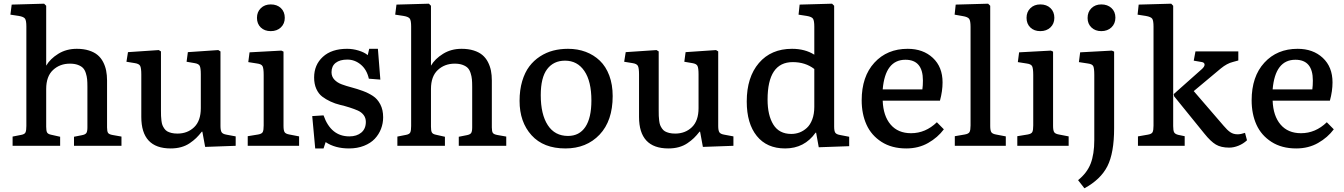

<svg xmlns="http://www.w3.org/2000/svg" viewBox="-20 -786 7245 1035"><path d="M47.9 0V-49.8L95.2 -59.1Q113.3 -62.5 117.7 -72.8Q122.1 -83 122.1 -106.9V-643.1Q122.1 -674.8 115 -685.3Q107.9 -695.8 81.1 -700.2L36.1 -707L43 -761.2L217.8 -766.1L229 -754.9V-432.1Q250.5 -468.8 293.9 -495.8Q337.4 -522.9 394 -522.9Q430.7 -522.9 459.2 -513.9Q487.8 -504.9 506.1 -489.5Q524.4 -474.1 535.9 -451.9Q547.4 -429.7 552.2 -405.3Q557.1 -380.9 557.1 -352.1V-99.1Q557.1 -77.6 562.5 -69.6Q567.9 -61.5 587.9 -58.1L634.8 -49.8V0H378.9V-48.8L420.9 -57.1Q439.9 -60.5 445.6 -69.1Q451.2 -77.6 451.2 -99.1V-317.9Q451.2 -342.3 449.7 -358.4Q448.2 -374.5 442.6 -392.1Q437 -409.7 427.2 -419.7Q417.5 -429.7 399.7 -436.3Q381.8 -442.9 356.9 -442.9Q302.7 -442.9 265.9 -408.7Q229 -374.5 229 -306.2V-103Q229 -81.1 233.6 -72.3Q238.3 -63.5 253.9 -60.1L304.2 -48.8V0Z M899.9 14.2Q741.7 14.2 741.7 -155.8V-384.8Q741.7 -418.9 735.6 -430.7Q729.5 -442.4 706.5 -445.8L661.6 -453.1L669.9 -504.9L835.9 -516.1L847.7 -508.8V-189.9Q847.7 -171.9 848.1 -161.1Q848.6 -150.4 850.3 -135.5Q852.1 -120.6 855.5 -111.8Q858.9 -103 865.5 -93.3Q872.1 -83.5 881.3 -78.1Q890.6 -72.8 904.5 -69.3Q918.5 -65.9 936.5 -65.9Q990.7 -65.9 1026.6 -100.3Q1062.5 -134.8 1062.5 -203.1V-384.8Q1062.5 -419.4 1056.6 -430.9Q1050.8 -442.4 1028.8 -445.8L985.8 -453.1L992.7 -504.9L1156.7 -516.1L1168.5 -508.8V-106.9Q1168.5 -83 1174.6 -73.2Q1180.7 -63.5 1200.7 -60.1L1250.5 -50.8V0L1085.9 5.9L1070.8 -76.2H1067.9Q1052.2 -56.2 1037.6 -42Q1022.9 -27.8 1002.4 -13.9Q981.9 0 956.3 7.1Q930.7 14.2 899.9 14.2Z M1439.5 -618.2Q1406.2 -618.2 1385.7 -637.9Q1365.2 -657.7 1365.2 -689.9Q1365.2 -721.7 1386 -741.9Q1406.7 -762.2 1439.5 -762.2Q1473.6 -762.2 1494.4 -742.2Q1515.1 -722.2 1515.1 -689.9Q1515.1 -658.2 1494.1 -638.2Q1473.1 -618.2 1439.5 -618.2ZM1315.4 0V-51.8L1371.6 -61Q1391.6 -64.5 1396.5 -74.5Q1401.4 -84.5 1401.4 -109.9V-381.8Q1401.4 -417.5 1395.3 -429.2Q1389.2 -440.9 1365.2 -443.8L1318.4 -451.2L1325.2 -503.9L1496.6 -513.2L1508.3 -507.8V-106.9Q1508.3 -83.5 1513.9 -74Q1519.5 -64.5 1539.6 -61L1592.3 -50.8V0Z M1679.2 14.2 1663.1 -160.2 1724.1 -164.1Q1763.7 -50.8 1863.3 -50.8Q1903.3 -50.8 1927.7 -71.3Q1952.1 -91.8 1952.1 -128.9Q1952.1 -150.4 1940.2 -166Q1928.2 -181.6 1908.7 -190.2Q1889.2 -198.7 1864 -206.8Q1838.9 -214.8 1812.7 -220.9Q1786.6 -227.1 1761.5 -238.8Q1736.3 -250.5 1716.8 -265.4Q1697.3 -280.3 1685.3 -306.6Q1673.3 -333 1673.3 -368.2Q1673.3 -436.5 1720.5 -479.7Q1767.6 -522.9 1851.1 -522.9Q1882.3 -522.9 1913.3 -513.4Q1944.3 -503.9 1962.4 -488.8L1970.2 -522.9H2017.1L2030.3 -356.9L1968.3 -361.8Q1957.5 -410.6 1925 -437.7Q1892.6 -464.8 1852.1 -464.8Q1812 -464.8 1789.6 -447.3Q1767.1 -429.7 1767.1 -397Q1767.1 -373 1782.5 -356.7Q1797.9 -340.3 1822.3 -331.3Q1846.7 -322.3 1876.5 -314.5Q1906.2 -306.6 1936 -295.7Q1965.8 -284.7 1990.2 -268.8Q2014.6 -252.9 2030 -223.6Q2045.4 -194.3 2045.4 -153.8Q2045.4 -121.1 2033.9 -91.3Q2022.5 -61.5 2000.2 -37.8Q1978 -14.2 1942.1 0Q1906.2 14.2 1861.3 14.2Q1786.1 14.2 1735.4 -20L1724.1 14.2Z M2122.1 0V-49.8L2169.4 -59.1Q2187.5 -62.5 2191.9 -72.8Q2196.3 -83 2196.3 -106.9V-643.1Q2196.3 -674.8 2189.2 -685.3Q2182.1 -695.8 2155.3 -700.2L2110.4 -707L2117.2 -761.2L2292 -766.1L2303.2 -754.9V-432.1Q2324.7 -468.8 2368.2 -495.8Q2411.6 -522.9 2468.3 -522.9Q2504.9 -522.9 2533.4 -513.9Q2562 -504.9 2580.3 -489.5Q2598.6 -474.1 2610.1 -451.9Q2621.6 -429.7 2626.5 -405.3Q2631.3 -380.9 2631.3 -352.1V-99.1Q2631.3 -77.6 2636.7 -69.6Q2642.1 -61.5 2662.1 -58.1L2709 -49.8V0H2453.1V-48.8L2495.1 -57.1Q2514.2 -60.5 2519.8 -69.1Q2525.4 -77.6 2525.4 -99.1V-317.9Q2525.4 -342.3 2523.9 -358.4Q2522.5 -374.5 2516.8 -392.1Q2511.2 -409.7 2501.5 -419.7Q2491.7 -429.7 2473.9 -436.3Q2456.1 -442.9 2431.2 -442.9Q2377 -442.9 2340.1 -408.7Q2303.2 -374.5 2303.2 -306.2V-103Q2303.2 -81.1 2307.9 -72.3Q2312.5 -63.5 2328.1 -60.1L2378.4 -48.8V0Z M3027.8 14.2Q2909.7 14.2 2845.2 -57.1Q2780.8 -128.4 2780.8 -242.2Q2780.8 -300.8 2794.9 -348.4Q2809.1 -396 2833.3 -428Q2857.4 -460 2890.9 -481.7Q2924.3 -503.4 2961.9 -513.2Q2999.5 -522.9 3042 -522.9Q3093.8 -522.9 3137.2 -506.6Q3180.7 -490.2 3213.4 -459Q3246.1 -427.7 3264.4 -378.9Q3282.7 -330.1 3282.7 -268.1Q3282.7 -134.8 3212.2 -60.3Q3141.6 14.2 3027.8 14.2ZM3042 -53.2Q3103 -53.2 3135.5 -101.8Q3168 -150.4 3168 -244.1Q3168 -347.7 3130.1 -403.3Q3092.3 -459 3025.9 -459Q2964.4 -459 2929.7 -413.6Q2895 -368.2 2895 -272.9Q2895 -169.4 2932.9 -111.3Q2970.7 -53.2 3042 -53.2Z M3583 14.2Q3424.8 14.2 3424.8 -155.8V-384.8Q3424.8 -418.9 3418.7 -430.7Q3412.6 -442.4 3389.6 -445.8L3344.7 -453.1L3353 -504.9L3519 -516.1L3530.8 -508.8V-189.9Q3530.8 -171.9 3531.2 -161.1Q3531.7 -150.4 3533.4 -135.5Q3535.2 -120.6 3538.6 -111.8Q3542 -103 3548.6 -93.3Q3555.2 -83.5 3564.5 -78.1Q3573.7 -72.8 3587.6 -69.3Q3601.6 -65.9 3619.6 -65.9Q3673.8 -65.9 3709.7 -100.3Q3745.6 -134.8 3745.6 -203.1V-384.8Q3745.6 -419.4 3739.7 -430.9Q3733.9 -442.4 3711.9 -445.8L3668.9 -453.1L3675.8 -504.9L3839.8 -516.1L3851.6 -508.8V-106.9Q3851.6 -83 3857.7 -73.2Q3863.8 -63.5 3883.8 -60.1L3933.6 -50.8V0L3769 5.9L3753.9 -76.2H3751Q3735.4 -56.2 3720.7 -42Q3706.1 -27.8 3685.5 -13.9Q3665 0 3639.4 7.1Q3613.8 14.2 3583 14.2Z M4212.4 14.2Q4113.8 14.2 4059.6 -53Q4005.4 -120.1 4005.4 -238.8Q4005.4 -369.6 4071 -446.3Q4136.7 -522.9 4249.5 -522.9Q4319.3 -522.9 4369.6 -491.2V-642.1Q4369.6 -673.8 4362.8 -684.8Q4356 -695.8 4328.6 -700.2L4284.7 -707L4290.5 -761.2L4465.3 -766.1L4476.6 -754.9V-103Q4476.6 -79.6 4482.7 -70.6Q4488.8 -61.5 4509.3 -58.1L4557.6 -48.8V2L4393.6 7.8L4379.4 -70.8H4376.5Q4316.4 14.2 4212.4 14.2ZM4245.6 -64Q4269 -64 4290.3 -72Q4311.5 -80.1 4329.6 -96.7Q4347.7 -113.3 4358.6 -142.3Q4369.6 -171.4 4369.6 -210V-414.1Q4321.3 -451.2 4253.4 -451.2Q4117.7 -451.2 4117.7 -249Q4117.7 -164.6 4148.9 -114.3Q4180.2 -64 4245.6 -64Z M4865.2 14.2Q4787.1 14.2 4731.9 -21.2Q4676.8 -56.6 4650.9 -114.3Q4625 -171.9 4625 -245.1Q4625 -373.5 4693.6 -448.2Q4762.2 -522.9 4873 -522.9Q4956.1 -522.9 5008.5 -474.1Q5061 -425.3 5061 -341.8Q5061 -294.9 5046.9 -243.2H4738.3Q4741.2 -161.1 4781 -114.5Q4820.8 -67.9 4891.1 -67.9Q4969.2 -67.9 5030.3 -127L5067.9 -88.9Q5035.2 -44.9 4983.4 -15.4Q4931.6 14.2 4865.2 14.2ZM4738.3 -304.2H4952.1Q4955.1 -324.2 4955.1 -352.1Q4955.1 -463.9 4860.8 -463.9Q4752 -463.9 4738.3 -304.2Z M5127 0V-51.8L5180.7 -61Q5201.2 -64.5 5206.5 -74.5Q5211.9 -84.5 5211.9 -109.9V-641.1Q5211.9 -673.3 5204.6 -684.1Q5197.3 -694.8 5169.9 -699.2L5126 -707L5131.8 -761.2L5306.6 -766.1L5317.9 -754.9V-106.9Q5317.9 -83.5 5323.5 -74Q5329.1 -64.5 5348.6 -61L5401.9 -50.8V0Z M5587.9 -618.2Q5554.7 -618.2 5534.2 -637.9Q5513.7 -657.7 5513.7 -689.9Q5513.7 -721.7 5534.4 -741.9Q5555.2 -762.2 5587.9 -762.2Q5622.1 -762.2 5642.8 -742.2Q5663.6 -722.2 5663.6 -689.9Q5663.6 -658.2 5642.6 -638.2Q5621.6 -618.2 5587.9 -618.2ZM5463.9 0V-51.8L5520 -61Q5540 -64.5 5544.9 -74.5Q5549.8 -84.5 5549.8 -109.9V-381.8Q5549.8 -417.5 5543.7 -429.2Q5537.6 -440.9 5513.7 -443.8L5466.8 -451.2L5473.6 -503.9L5645 -513.2L5656.7 -507.8V-106.9Q5656.7 -83.5 5662.4 -74Q5668 -64.5 5688 -61L5740.7 -50.8V0Z M5916.5 -618.2Q5884.3 -618.2 5863.5 -637.9Q5842.8 -657.7 5842.8 -689Q5842.8 -721.7 5863.5 -741.9Q5884.3 -762.2 5916.5 -762.2Q5950.2 -762.2 5971.4 -742.7Q5992.7 -723.1 5992.7 -690.9Q5992.7 -658.7 5971.4 -638.4Q5950.2 -618.2 5916.5 -618.2ZM5825.7 229 5791.5 185.1Q5839.8 146.5 5859.4 95.7Q5878.9 44.9 5878.9 -30.8V-381.8Q5878.9 -418 5873.3 -429.4Q5867.7 -440.9 5843.8 -443.8L5795.9 -451.2L5802.7 -503.9L5973.6 -513.2L5985.8 -507.8V-95.2Q5985.8 38.6 5949.5 110.1Q5913.1 181.6 5825.7 229Z M6114.3 0V-50.8L6167.5 -60.1Q6188 -63.5 6193.1 -73.5Q6198.2 -83.5 6198.2 -108.9V-642.1Q6198.2 -674.3 6191.4 -684.8Q6184.6 -695.3 6156.2 -700.2L6112.3 -707L6118.2 -761.2L6293.5 -766.1L6304.2 -754.9V-106Q6304.2 -82.5 6309.1 -73Q6314 -63.5 6331.1 -59.1L6366.2 -51.8V0ZM6606.4 9.8Q6562 9.8 6534.2 -6.8Q6506.3 -23.4 6472.2 -65.9L6309.1 -267.1L6307.1 -278.8L6460.4 -415Q6474.1 -428.2 6473.4 -438.2Q6472.7 -448.2 6460.4 -451.2L6415 -459L6424.3 -508.8H6655.3V-460L6626.5 -452.1Q6594.2 -444.3 6561 -417L6415 -294.9L6576.2 -107.9Q6595.7 -84.5 6612.3 -73.2Q6628.9 -62 6651.4 -62Q6668.9 -62 6691.4 -69.8L6702.1 -29.8Q6681.6 -10.7 6656 -0.5Q6630.4 9.8 6606.4 9.8Z M6967.3 14.2Q6889.2 14.2 6834 -21.2Q6778.8 -56.6 6752.9 -114.3Q6727.1 -171.9 6727.1 -245.1Q6727.1 -373.5 6795.7 -448.2Q6864.3 -522.9 6975.1 -522.9Q7058.1 -522.9 7110.6 -474.1Q7163.1 -425.3 7163.1 -341.8Q7163.1 -294.9 7148.9 -243.2H6840.3Q6843.3 -161.1 6883.1 -114.5Q6922.9 -67.9 6993.2 -67.9Q7071.3 -67.9 7132.3 -127L7169.9 -88.9Q7137.2 -44.9 7085.4 -15.4Q7033.7 14.2 6967.3 14.2ZM6840.3 -304.2H7054.2Q7057.1 -324.2 7057.1 -352.1Q7057.1 -463.9 6962.9 -463.9Q6854 -463.9 6840.3 -304.2Z"/></svg>

Font: Literata Book Medium
Style: Regular
Weight: 500
Designer: Latin by Veronika Burian and Jose Scaglione. Greek by Irene Vlachou. Cyrillic by Vera Evstafieva
Foundry: TypeTogether
Version: Version 2.003;PS 002.003;hotconv 1.0.88;makeotf.lib2.5.64775